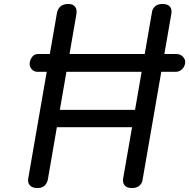

<svg xmlns="http://www.w3.org/2000/svg" viewBox="-20 -949 955 969"><path d="M168.5 0Q143.5 0 131 -13.5Q118.5 -27 122.5 -48.5L267.5 -884Q271.5 -905 285.8 -917Q300 -929 325.5 -929Q349 -929 359.5 -914.5Q370 -900 365 -874L282 -394.5H661.5L747.5 -890.5Q750.5 -907 764 -918Q777.5 -929 799.5 -929Q826 -929 837.5 -915.5Q849 -902 844.5 -878L699 -38.5Q696 -22.5 682.8 -11.2Q669.5 0 646 0Q619.5 0 608.8 -14Q598 -28 601.5 -48.5L646.5 -307H267L221.5 -43Q218 -25 205.5 -12.5Q193 0 168.5 0ZM170.5 -586.5Q152 -586.5 140.5 -599Q129 -611.5 129.5 -627.5Q131 -647 142.2 -661.8Q153.5 -676.5 172.5 -676.5H869Q890.5 -676.5 903.5 -662.5Q916.5 -648.5 914.5 -632Q912.5 -613.5 899.2 -600Q886 -586.5 866 -586.5Z"/></svg>

Font: Edu AU VIC WA NT Pre Medium
Style: Regular
Weight: 500
Designer: Tina and Corey Anderson, Eben Sorkin, Mirko Velimirovic
Foundry: Google for Education
Version: Version 1.001